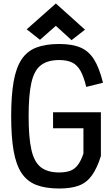

<svg xmlns="http://www.w3.org/2000/svg" viewBox="-20 -1066 640 1100"><path d="M319 14Q241 14 188 -6.5Q135 -27 103.5 -74.5Q72 -122 58 -202Q44 -282 44 -400Q44 -518 58 -598Q72 -678 103.5 -725.5Q135 -773 188 -793.5Q241 -814 319 -814Q394 -814 441.5 -793.5Q489 -773 519 -725Q549 -677 570 -592L474 -568Q460 -627 441 -660.5Q422 -694 393 -708Q364 -722 319 -722Q253 -722 214.5 -692.5Q176 -663 160 -593Q144 -523 144 -400Q144 -278 160 -207.5Q176 -137 214.5 -107.5Q253 -78 319 -78Q358 -78 383.5 -88Q409 -98 426.5 -121.5Q444 -145 458 -186V-331H284V-423H558V-172Q536 -102 506.5 -61Q477 -20 432.5 -3Q388 14 319 14ZM390 -836 300 -918 209 -838 133 -898 300 -1046 467 -896Z"/></svg>

Font: Victor Mono Thin
Style: Regular
Weight: 100
Monospace: yes
Designer: Rune Bjørnerås
Version: Version 1.561;gftools[0.9.30]